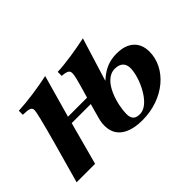

<svg xmlns="http://www.w3.org/2000/svg" viewBox="-89 -680 911 911"><g transform="rotate(-45 366.5 -224.5)"><path d="M449 -245 516 -462C455 -449 370 -435 319 -434V-407C360 -404 364 -394 364 -379C364 -363 355 -333 347 -304L331 -249H203L263 -462C199 -448 114 -436 58 -434V-407C100 -406 113 -402 113 -383C113 -371 102 -324 69 -204L12 0H136L194 -215H322L311 -176C298 -128 295 -121 295 -96C295 -7 377 13 441 13C587 13 695 -83 695 -194C695 -260 652 -298 579 -298C536 -298 497 -288 450 -245ZM576 -202C576 -140 520 -16 454 -16C428 -16 408 -24 408 -62C408 -118 440 -253 521 -253C560 -253 576 -232 576 -202Z"/></g></svg>

Font: STIXGeneral
Style: Bold Italic
Weight: 700
Italic angle: -16.33°
Designer: MicroPress Inc., with final additions and corrections provided by Coen Hoffman, Elsevier (retired)
Version: Version 1.1.0